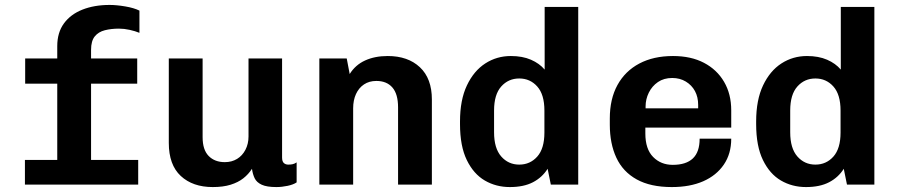

<svg xmlns="http://www.w3.org/2000/svg" viewBox="-20 -748 3640 778"><path d="M212 0V-409H82V-511H212V-561Q212 -616 239 -653Q266 -690 314 -709Q362 -728 424 -728Q452 -728 487.5 -722Q523 -716 545 -705V-615Q528 -622 505.5 -627Q483 -632 462 -632Q431 -632 405 -625.5Q379 -619 364 -600.5Q349 -582 349 -546V-511H536V-409H349V0ZM81 0V-100H540V0Z M842 10Q761 10 712.5 -35Q664 -80 664 -169V-511H801V-192Q801 -141 825.5 -116Q850 -91 891 -91Q919 -91 940.5 -104Q962 -117 974.5 -141Q987 -165 987 -195V-511H1123V-110Q1123 -94 1130 -87.5Q1137 -81 1148 -81Q1157 -81 1165 -82.5Q1173 -84 1182 -90V-9Q1169 0 1145.5 5Q1122 10 1100 10Q1061 10 1040.5 0.5Q1020 -9 1012 -25.5Q1004 -42 1001 -64Q987 -42 966 -25.5Q945 -9 914.5 0.5Q884 10 842 10Z M1274 0V-511H1385L1397 -448Q1420 -485 1459.5 -503Q1499 -521 1551 -521Q1633 -521 1681.5 -475.5Q1730 -430 1730 -345V0H1593V-313Q1593 -367 1570 -393.5Q1547 -420 1505 -420Q1476 -420 1455 -406Q1434 -392 1422.5 -367Q1411 -342 1411 -309V0Z M2046 10Q1990 10 1944.5 -16.5Q1899 -43 1871.5 -99.5Q1844 -156 1844 -245V-256Q1844 -343 1872 -402Q1900 -461 1946.5 -491Q1993 -521 2050 -521Q2097 -521 2131.5 -506Q2166 -491 2187 -466V-720H2323V0H2212L2199 -64Q2177 -29 2139.5 -9.5Q2102 10 2046 10ZM2084 -81Q2128 -81 2157 -113.5Q2186 -146 2186 -211V-300Q2186 -365 2157 -397.5Q2128 -430 2084 -430Q2040 -430 2011 -397.5Q1982 -365 1982 -300V-212Q1982 -147 2011 -114Q2040 -81 2084 -81Z M2702 10Q2616 10 2560 -21Q2504 -52 2477.5 -109Q2451 -166 2451 -243V-268Q2451 -347 2482 -403.5Q2513 -460 2570.5 -490.5Q2628 -521 2707 -521Q2780 -521 2832.5 -493.5Q2885 -466 2914 -416.5Q2943 -367 2943 -301V-231H2595V-207Q2595 -144 2626.5 -112Q2658 -80 2706 -80Q2760 -80 2787.5 -106Q2815 -132 2815 -186H2943Q2943 -125 2913 -81Q2883 -37 2829.5 -13.5Q2776 10 2702 10ZM2596 -309H2809V-323Q2809 -355 2796 -379Q2783 -403 2759 -417.5Q2735 -432 2704 -432Q2670 -432 2646 -415.5Q2622 -399 2609 -372.5Q2596 -346 2596 -317Z M3246 10Q3190 10 3144.5 -16.5Q3099 -43 3071.5 -99.5Q3044 -156 3044 -245V-256Q3044 -343 3072 -402Q3100 -461 3146.5 -491Q3193 -521 3250 -521Q3297 -521 3331.5 -506Q3366 -491 3387 -466V-720H3523V0H3412L3399 -64Q3377 -29 3339.5 -9.5Q3302 10 3246 10ZM3284 -81Q3328 -81 3357 -113.5Q3386 -146 3386 -211V-300Q3386 -365 3357 -397.5Q3328 -430 3284 -430Q3240 -430 3211 -397.5Q3182 -365 3182 -300V-212Q3182 -147 3211 -114Q3240 -81 3284 -81Z"/></svg>

Font: Chivo Mono SemiBold
Style: Regular
Weight: 600
Monospace: yes
Designer: Hector Gatti
Foundry: Omnibus-Type
Version: Version 1.008